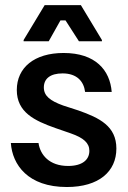

<svg xmlns="http://www.w3.org/2000/svg" viewBox="-20 -720 502 752"><path d="M170.8 -558.3 216.7 -640H236.7L289.2 -558.3H379.2V-563.3L296.7 -700H155L72.5 -563.3V-558.3ZM241.7 12.5C367.5 12.5 435.8 -48.3 435.8 -138.3C435.8 -225.8 370 -258.3 286.7 -287.5L227.5 -306.7C176.7 -325 151.7 -344.2 151.7 -377.5C151.7 -411.7 176.7 -432.5 225 -432.5C281.7 -432.5 308.3 -400.8 313.3 -360H417.5C410.8 -445 354.2 -512.5 229.2 -512.5C114.2 -512.5 45.8 -455 45.8 -367.5C45.8 -280.8 114.2 -247.5 197.5 -218.3L257.5 -197.5C307.5 -180 330 -160 330 -129.2C330 -94.2 302.5 -70 246.7 -70C173.3 -70 137.5 -113.3 130.8 -160H22.5C28.3 -75 89.2 12.5 241.7 12.5Z"/></svg>

Font: Familjen Grotesk Medium
Style: Regular
Weight: 500
Designer: Anders Wikstroem, Jonas Baeckman, Matilda Gysing, Kristian Moeller
Foundry: Familjen STHLM AB
Version: Version 2.000